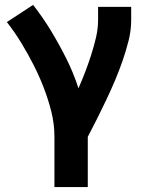

<svg xmlns="http://www.w3.org/2000/svg" viewBox="-20 -558 616 783"><path d="M202 205H338V0Q358 -38 377 -76Q396 -114 414.5 -153Q433 -192 449.5 -231Q466 -270 480 -310.5Q494 -351 504.5 -392.5Q515 -434 515 -477V-530H380V-477Q380 -441 371.5 -405Q363 -369 352 -334.5Q341 -300 328 -266Q315 -232 300 -198Q280 -260 251 -318Q222 -376 188.5 -431.5Q155 -487 115 -538L8 -468Q40 -427 66.5 -383.5Q93 -340 116.5 -294Q140 -248 158.5 -200Q177 -152 189.5 -102Q202 -52 202 0Z"/></svg>

Font: Iosevka Sparkle Extrabold
Style: Regular
Weight: 800
Designer: Belleve Invis
Foundry: Belleve Invis
Version: Version 4.5.0; ttfautohint (v1.8.3)